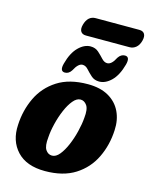

<svg xmlns="http://www.w3.org/2000/svg" viewBox="-118 -854 737 940"><g transform="rotate(15 250.5 -384.0)"><path d="M296 -456Q359 -456 401 -432Q443 -408 463 -366.2Q483 -324.5 480 -272Q476.5 -196 445.5 -131.8Q414.5 -67.5 354 -29Q293.5 9.5 201.5 9.5Q107.5 9.5 59.5 -42Q11.5 -93.5 16.5 -175Q20 -249.5 50.5 -313.8Q81 -378 141.8 -417Q202.5 -456 296 -456ZM215.5 -72.5Q235.5 -72.5 253.2 -94.2Q271 -116 285.5 -150Q300 -184 309.2 -221.8Q318.5 -259.5 321 -291.5Q326 -336.5 313 -355.2Q300 -374 280.5 -374Q261 -374 243 -352.2Q225 -330.5 210.5 -296.5Q196 -262.5 186.8 -224.8Q177.5 -187 175.5 -155Q170.5 -110 183 -91.2Q195.5 -72.5 215.5 -72.5ZM344.5 -482.5Q320 -482.5 303.8 -497.2Q287.5 -512 274.5 -526.5Q261.5 -541 246 -541Q224.5 -541 204.5 -502.5Q191.5 -481.5 171.5 -481.5Q144 -481.5 155.5 -523.5Q170.5 -580 199.8 -609Q229 -638 261 -638Q285.5 -638 301.8 -623.2Q318 -608.5 331.2 -594Q344.5 -579.5 359.5 -579.5Q382 -579.5 401 -618Q414.5 -638.5 434.5 -638.5Q461.5 -638.5 450.5 -597Q435 -540 405.8 -511.2Q376.5 -482.5 344.5 -482.5ZM196 -730.5Q209 -778 249 -778H470Q488.5 -778 496.2 -765.8Q504 -753.5 498 -730.5Q492 -707.5 477.8 -695.5Q463.5 -683.5 445 -683.5H224.5Q205.5 -683.5 197.8 -695.8Q190 -708 196 -730.5Z"/></g></svg>

Font: Fraunces 144pt SuperSoft
Style: Bold Italic
Weight: 700
Italic angle: -16°
Version: Version 1.000;[0bf87f6ff]